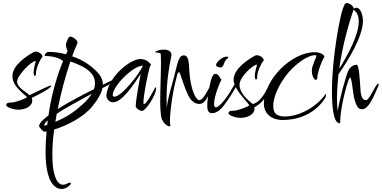

<svg xmlns="http://www.w3.org/2000/svg" viewBox="-20 -773 2523 1269"><path d="M100 -48C142 -48 193 -67 193 -108C193 -114 192 -120 190 -126C223 -142 319 -189 319 -207C319 -208 318 -208 317 -208C302 -208 201 -155 175 -144C140 -175 93 -195 93 -235C93 -272 185 -370 217 -370C214 -357 202 -321 202 -294C202 -285 205 -271 210 -271C215 -271 218 -277 218 -290C218 -322 243 -377 259 -395C260 -398 261 -399 261 -400C261 -413 237 -432 216 -432C211 -432 206 -431 201 -428C156 -402 62 -343 62 -269C62 -199 149 -145 159 -130C148 -122 84 -95 51 -95C31 -95 21 -90 21 -79C21 -64 70 -48 100 -48Z M387 476C418 476 441 453 446 446C448 443 449 440 449 439C449 436 447 434 443 434C439 434 434 435 429 438C422 442 410 448 397 448C378 448 356 435 341 384C330 348 326 302 326 249C326 197 330 142 338 83C420 58 530 4 592 -72C625 -113 650 -154 657 -191L691 -208C697 -211 704 -216 712 -222C727 -233 734 -241 734 -243C734 -244 733 -245 731 -245C726 -245 715 -241 692 -229L660 -213C660 -214 660 -215 660 -216C660 -238 652 -260 637 -280C596 -331 532 -376 457 -401C468 -432 480 -461 491 -486C492 -488 492 -490 492 -492C492 -505 474 -523 451 -530C449 -531 447 -531 445 -531C435 -531 428 -517 419 -492C417 -488 416 -483 416 -476C416 -464 419 -450 427 -437L416 -414C379 -425 338 -430 299 -430C295 -430 291 -428 286 -424C276 -415 275 -409 275 -407C275 -405 276 -403 279 -403C298 -403 359 -400 397 -370C347 -251 314 -109 302 -19C301 -17 301 -14 301 -11C265 16 241 40 238 59C238 67 265 98 273 98L288 95C284 138 281 184 281 229C281 336 298 435 354 467C366 474 378 476 387 476ZM361 -52C384 -163 413 -273 445 -366C464 -361 481 -353 498 -346C577 -313 608 -270 608 -223C608 -209 606 -196 601 -184C566 -167 527 -146 484 -123C440 -100 399 -76 361 -52ZM355 -21C402 -54 498 -105 586 -153C573 -131 554 -109 530 -87C497 -57 468 -34 441 -17C414 1 382 17 346 32ZM273 59C273 58 273 57 273 56C273 44 283 32 296 23L292 52C287 53 280 56 273 59Z M919 -40C943 -40 1012 -144 1012 -189C1012 -194 1011 -197 1009 -197C1003 -197 953 -85 931 -85C929 -85 928 -89 928 -96C928 -138 953 -272 971 -334C975 -337 977 -341 977 -344C977 -347 976 -349 974 -351C954 -374 932 -383 908 -383C845 -383 709 -279 685 -158C684 -153 683 -148 683 -145C683 -120 700 -97 728 -97C785 -97 861 -209 910 -285C899 -228 877 -110 877 -67C884 -54 904 -40 919 -40ZM736 -134C729 -134 725 -137 725 -144C725 -204 859 -339 925 -339C902 -286 784 -134 736 -134Z M1099 62C1104 62 1106 60 1106 55C1106 51 1103 45 1103 28C1103 -22 1117 -156 1151 -278C1154 -291 1161 -296 1164 -296C1173 -296 1209 -140 1250 -106C1265 -93 1281 -86 1296 -86C1336 -86 1352 -128 1385 -203C1387 -209 1388 -213 1388 -216C1388 -219 1387 -221 1385 -221C1369 -221 1331 -111 1297 -111C1282 -111 1258 -144 1242 -220C1221 -320 1242 -407 1194 -407C1167 -407 1157 -379 1133 -275C1113 -195 1090 -133 1082 -58V-67C1082 -82 1081 -101 1081 -126C1081 -231 1097 -330 1112 -401C1113 -404 1113 -408 1113 -411C1113 -423 1104 -445 1064 -445C1025 -445 1004 -431 1004 -428C1002 -428 1039 -423 1042 -420C1043 -404 1044 -382 1044 -358C1044 -287 1039 -182 1039 -105C1039 -57 1042 -17 1047 6C1056 39 1086 62 1099 62Z M1569 6C1611 6 1662 -13 1662 -55C1662 -56 1662 -56 1662 -57L1661 -62C1661 -63 1661 -63 1661 -64C1697 -83 1734 -115 1761 -180C1764 -186 1765 -191 1765 -196C1765 -201 1763 -204 1759 -204C1756 -204 1754 -203 1753 -201C1706 -100 1667 -91 1651 -85C1611 -117 1563 -161 1563 -213C1563 -265 1653 -346 1679 -346C1676 -333 1664 -297 1664 -270C1664 -261 1667 -247 1672 -247C1677 -247 1680 -253 1680 -266C1680 -298 1705 -353 1721 -371C1722 -374 1723 -375 1723 -376C1723 -389 1699 -408 1678 -408C1673 -408 1668 -407 1663 -404C1618 -378 1524 -319 1524 -245C1524 -235 1526 -225 1530 -215C1505 -172 1454 -82 1411 -64C1410 -63 1408 -63 1406 -63C1399 -63 1395 -71 1395 -87C1395 -133 1429 -221 1443 -246C1440 -251 1435 -258 1428 -269C1421 -280 1412 -285 1403 -285C1380 -285 1367 -227 1355 -136C1351 -111 1350 -91 1350 -74C1350 -41 1358 -25 1383 -25C1415 -25 1445 -55 1462 -79C1489 -115 1521 -164 1538 -197C1563 -148 1621 -91 1628 -76C1617 -68 1553 -41 1520 -41C1500 -41 1490 -36 1490 -25C1490 -10 1539 6 1569 6ZM1437 -327C1462 -327 1457 -367 1480 -384C1486 -388 1489 -391 1489 -394C1489 -397 1486 -399 1480 -399C1447 -399 1408 -361 1408 -343C1408 -340 1409 -337 1412 -335C1420 -331 1429 -327 1437 -327Z M1847 20C1997 20 2086 -58 2126 -120C2131 -127 2135 -141 2135 -148C2135 -151 2134 -152 2133 -152C2133 -152 2131 -152 2130 -149C2070 -65 1959 -3 1860 -3C1841 -3 1824 -7 1809 -16C1794 -25 1786 -44 1786 -73C1786 -148 1845 -256 1913 -322C1981 -387 2033 -408 2061 -408C2065 -408 2071 -409 2071 -404C2071 -391 2041 -341 2041 -306C2041 -269 2058 -245 2067 -245C2072 -245 2076 -249 2077 -256C2077 -295 2111 -382 2122 -393C2123 -394 2124 -396 2124 -398C2124 -411 2097 -428 2060 -428C1906 -428 1724 -246 1724 -87C1724 -27 1770 20 1847 20Z M2226 42C2227 42 2228 41 2228 40C2228 -63 2274 -221 2282 -239C2287 -251 2290 -260 2294 -260C2297 -260 2298 -258 2299 -254C2315 -196 2311 -122 2341 -70C2348 -57 2358 -51 2373 -51C2409 -51 2437 -102 2480 -203C2482 -209 2483 -213 2483 -216C2483 -219 2482 -221 2480 -221C2464 -221 2423 -111 2399 -111C2389 -113 2366 -111 2362 -184C2359 -238 2353 -345 2338 -345C2318 -345 2293 -333 2280 -301C2264 -264 2225 -120 2212 -39C2209 -63 2207 -90 2207 -119C2207 -174 2212 -229 2217 -282C2280 -372 2379 -532 2379 -636C2379 -662 2367 -722 2335 -722C2328 -722 2322 -719 2318 -714V-716C2318 -731 2292 -753 2271 -753C2258 -753 2254 -735 2245 -712C2229 -673 2174 -397 2174 -173C2174 -85 2180 42 2226 42ZM2222 -318C2242 -463 2280 -601 2316 -708C2319 -707 2322 -706 2323 -703C2344 -686 2351 -661 2351 -630C2351 -543 2281 -414 2222 -318Z"/></svg>

Font: Comforter
Style: Regular
Weight: 400
Designer: Robert E. Leuschke
Foundry: Robert E. Leuschke
Version: Version 1.013; ttfautohint (v1.8.3)